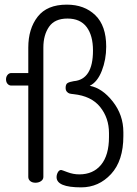

<svg xmlns="http://www.w3.org/2000/svg" viewBox="-20 -788 591 828"><path d="M6 -446Q6 -457 12.5 -465Q19 -473 29 -473H102V-583Q102 -664 142.5 -716Q183 -768 268 -768Q344 -768 391 -722.5Q438 -677 438 -587Q438 -531 419 -482.5Q400 -434 367 -418Q421 -408 466.5 -350Q512 -292 512 -218V-201Q512 -95 459 -37.5Q406 20 330 20Q224 20 224 -24Q224 -35 229.5 -45Q235 -55 244 -55Q246 -55 271 -45.5Q296 -36 322 -36Q382 -36 416 -77.5Q450 -119 450 -197V-214Q450 -279 412 -326.5Q374 -374 297 -382Q285 -383 279 -385Q273 -387 268 -393Q263 -399 263 -409Q263 -425 271.5 -430Q280 -435 298 -438Q381 -445 381 -570Q381 -635 353.5 -671.5Q326 -708 271 -708Q216 -708 191.5 -672.5Q167 -637 167 -583V-25Q167 -14 157 -7Q147 0 133 0Q119 0 110.5 -7Q102 -14 102 -25V-419H29Q19 -419 12.5 -426.5Q6 -434 6 -446Z"/></svg>

Font: Terminal Dosis
Style: Regular
Weight: 400
Designer: Edgar Tolentino, Pablo Impallari, Igino Marini
Foundry: Edgar Tolentino, Pablo Impallari, Igino Marini
Version: Version 1.007